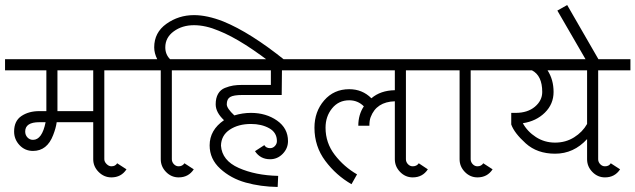

<svg xmlns="http://www.w3.org/2000/svg" viewBox="-36 -698 2522 762"><path d="M192 -257H196H334V-419H192ZM145 -213H120Q64 -213 64 -176Q64 -162 73 -152.5Q82 -143 95 -143Q131 -143 145 -213ZM406 6Q377 6 355.5 -15.5Q334 -37 334 -66V-213H196H189Q186 -190 175 -162Q151 -99 95 -99Q63 -99 41.5 -122Q20 -145 20 -176Q20 -218 49 -237.5Q78 -257 120 -257H148V-419H-16V-463H506V-419H378V-66Q378 -56 387 -47Q396 -38 406 -38Q422 -38 429 -50L466 -26Q445 6 406 6Z M673 6Q644 6 623 -15.5Q602 -37 602 -66V-419H474V-463H588Q576 -487 576 -510Q576 -569 624.5 -603.5Q673 -638 734 -638Q786 -638 850 -613Q958 -569 1097 -457L1068 -426Q928 -538 832 -576Q780 -598 734 -598Q687 -598 653.5 -573.5Q620 -549 620 -510Q620 -482 639 -463H772V-419H646V-66Q646 -55 654 -46.5Q662 -38 673 -38Q688 -38 696 -50L733 -26Q712 6 673 6Z M1036 -110Q1047 -110 1055 -118.5Q1063 -127 1063 -138Q1063 -172 1032.5 -189Q1002 -206 960 -206Q910 -206 876 -183.5Q842 -161 841 -120Q845 -61 911.5 -31.5Q978 -2 1068 0L1066 44Q998 43 939 26.5Q880 10 838 -28.5Q796 -67 796 -121Q796 -182 853 -221Q820 -252 820 -284Q820 -309 829.5 -325.5Q839 -342 856.5 -349Q874 -356 889.5 -358.5Q905 -361 926 -361H1039V-419H740V-463H1177V-419H1083L1082 -321H926Q891 -321 877.5 -313Q864 -305 864 -284Q864 -268 894 -240Q927 -250 960 -250Q1020 -250 1063.5 -219.5Q1107 -189 1107 -138Q1107 -109 1086 -87.5Q1065 -66 1036 -66Q997 -66 976 -98L1013 -122Q1020 -110 1036 -110Z M1602 6Q1573 6 1552 -15.5Q1531 -37 1531 -66V-296Q1458 -294 1435 -233Q1430 -220 1430 -199H1386Q1386 -243 1408 -276Q1384 -300 1350 -300Q1308 -300 1282 -268Q1256 -236 1256 -191Q1256 -131 1292.5 -83.5Q1329 -36 1381 -6L1359 33Q1298 -2 1255 -59.5Q1212 -117 1212 -191Q1212 -255 1250.5 -299.5Q1289 -344 1350 -344Q1402 -344 1438 -308Q1474 -339 1531 -340V-419H1144V-463H1708V-419H1575V-66Q1575 -55 1583 -46.5Q1591 -38 1602 -38Q1618 -38 1626 -50L1662 -26Q1641 6 1602 6Z M1960 -463V-419H1832V-66Q1832 -55 1840 -46.5Q1848 -38 1859 -38Q1874 -38 1882 -50L1919 -26Q1898 6 1859 6Q1830 6 1809 -15.5Q1788 -37 1788 -66V-419H1676V-463Z M2365 6Q2336 6 2315 -15.5Q2294 -37 2294 -66V-146Q2241 -88 2167 -88Q2096 -88 2050.5 -129Q2005 -170 1993 -204V-250H2010Q2058 -250 2087 -274.5Q2116 -299 2116 -333Q2116 -398 2075 -419H1928V-463H2466V-419H2338V-66Q2338 -55 2346 -46.5Q2354 -38 2365 -38Q2381 -38 2388 -50L2425 -26Q2404 6 2365 6ZM2294 -206V-419H2137Q2161 -382 2161 -333Q2161 -285 2126.5 -251Q2092 -217 2039 -209Q2057 -176 2091 -154Q2125 -132 2167 -132Q2209 -132 2242.5 -153Q2276 -174 2294 -206Z M2339 -463 2300 -442 2176 -656 2215 -678Z"/></svg>

Font: Bhavuka
Style: Regular
Weight: 400
Version: 2.94.0; ttfautohint (v1.2) -l 7 -r 28 -G 50 -x 13 -D deva -f